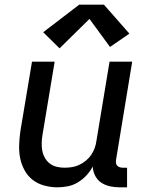

<svg xmlns="http://www.w3.org/2000/svg" viewBox="-20 -794 640 822"><path d="M226 8Q198 8 170 0.5Q142 -7 120.5 -23.5Q99 -40 85.5 -64.5Q72 -89 66.5 -116Q61 -143 62 -172.5Q63 -202 67 -231L117 -530H214L162 -217Q159 -200 158.5 -182.5Q158 -165 161 -149Q164 -133 172 -118.5Q180 -104 193 -94Q206 -84 222.5 -80Q239 -76 256 -76Q272 -76 288 -78.5Q304 -81 319 -88Q334 -95 347.5 -106Q361 -117 370.5 -131Q380 -145 385.5 -160.5Q391 -176 393 -192L449 -530H546L477 -111Q476 -104 476.5 -97Q477 -90 481.5 -85Q486 -80 492.5 -78Q499 -76 506 -76H524V8H492Q471 8 450.5 3.5Q430 -1 413.5 -12Q397 -23 387.5 -41.5Q378 -60 377 -81Q366 -60 349.5 -42.5Q333 -25 313 -13Q293 -1 270.5 3.5Q248 8 226 8ZM235 -587 165 -656 319 -774H425L534 -650L451 -593L363 -713Z"/></svg>

Font: Iosevka Curly Medium Extended
Style: Italic
Weight: 500
Width: 7
Italic angle: -9°
Monospace: yes
Designer: Belleve Invis
Foundry: Belleve Invis
Version: Version 11.1.0; ttfautohint (v1.8.3)